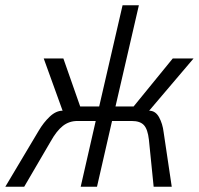

<svg xmlns="http://www.w3.org/2000/svg" viewBox="-49 -710 758 730"><path d="M-28.8 0 98.1 -212.9Q116.7 -244.6 140.4 -266.8Q164.1 -289.1 189 -289.1L117.2 -487.8H191.9L255.9 -305.2H328.1L417 -689.9H479L390.1 -305.2H459L607.9 -487.8H687L518.1 -289.1Q542 -289.1 555.7 -264.4Q569.3 -239.7 573.2 -207L604 0H535.2L517.1 -179.2Q512.7 -218.3 498.3 -234.1Q483.9 -250 452.1 -250H377L319.8 0H257.8L314.9 -250H245.1Q213.9 -250 189.9 -231.2Q166 -212.4 144 -172.9L43 0Z"/></svg>

Font: HK Grotesk Light Italic
Style: Regular
Weight: 300
Italic angle: -13°
Designer: Alfredo Marco Pradil and Stefan Peev
Foundry: Hanken Design Co.
Version: Version 1.000;PS 001.000;hotconv 1.0.88;makeotf.lib2.5.64775